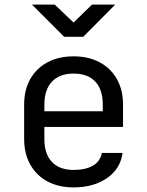

<svg xmlns="http://www.w3.org/2000/svg" viewBox="-20 -805 640 835"><path d="M300 10Q235 10 186.5 -16Q138 -42 111.5 -89.5Q85 -137 85 -200V-350Q85 -414 111.5 -461Q138 -508 186.5 -534Q235 -560 300 -560Q365 -560 413.5 -534Q462 -508 488.5 -461Q515 -414 515 -350V-253H173V-200Q173 -135 206 -100.5Q239 -66 300 -66Q352 -66 384 -84.5Q416 -103 423 -140H513Q504 -71 445.5 -30.5Q387 10 300 10ZM427 -313V-350Q427 -415 394.5 -450Q362 -485 300 -485Q239 -485 206 -450Q173 -415 173 -350V-321H434ZM259 -645 119 -785H218L300 -707L380 -785H481L342 -645Z"/></svg>

Font: JetBrains Mono Zero
Style: Regular-Zero
Weight: 400
Designer: Philipp Nurullin, Konstantin Bulenkov
Foundry: JetBrains
Version: Version 2.211